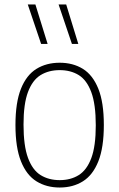

<svg xmlns="http://www.w3.org/2000/svg" viewBox="-20 -828 532 857"><path d="M246.5 9Q187.5 9 143 -18.5Q98.5 -46 73.8 -107.5Q49 -169 49 -270Q49 -370.5 73.5 -431.8Q98 -493 142.5 -520.5Q187 -548 246.5 -548Q305.5 -548 349.8 -520.8Q394 -493.5 418.8 -432.2Q443.5 -371 443.5 -270Q443.5 -169.5 419 -108Q394.5 -46.5 350.2 -18.8Q306 9 246.5 9ZM246.5 -24Q295.5 -24 331.5 -46.5Q367.5 -69 387.5 -122.2Q407.5 -175.5 407.5 -268.5Q407.5 -362.5 387.5 -416.5Q367.5 -470.5 331.5 -492.8Q295.5 -515 246.5 -515Q197.5 -515 161.2 -492.8Q125 -470.5 105 -417.5Q85 -364.5 85 -272Q85 -177.5 105 -123.2Q125 -69 161.2 -46.5Q197.5 -24 246.5 -24ZM301 -632 241.5 -808H275.5L329.5 -632ZM163.5 -632 104 -808H138L192.5 -632Z"/></svg>

Font: Encode Sans SemiCondensed SemiCondensed Thin
Style: Regular
Weight: 100
Width: 4
Designer: Multiple Designers
Foundry: Impallari Type
Version: Version 3.000; ttfautohint (v1.8.3) -l 8 -r 50 -G 200 -x 14 